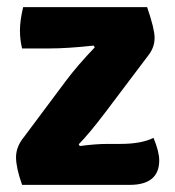

<svg xmlns="http://www.w3.org/2000/svg" viewBox="-20 -519 490 539"><path d="M47 -134 165 -292Q198 -336 246 -386L243 -391Q169 -383 119 -383H42Q36 -407 36 -434Q36 -461 45 -499H393Q414 -438 414 -413Q414 -388 399 -367L276 -204Q229 -142 201 -114L204 -109Q248 -115 283 -115H318Q377 -115 411 -132Q427 -93 427 -69Q427 0 344 0H42Q25 -48 25 -77.5Q25 -107 47 -134Z"/></svg>

Font: Signika
Style: Bold
Weight: 700
Designer: Anna Giedrys
Foundry: Anna Giedrys
Version: Version 1.001